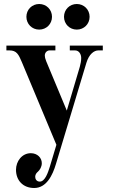

<svg xmlns="http://www.w3.org/2000/svg" viewBox="-20 -702 564 960"><path d="M300 -618C300 -582 328 -554 364 -554C400 -554 428 -582 428 -618C428 -654 400 -682 364 -682C328 -682 300 -654 300 -618ZM112 -618C112 -582 140 -554 176 -554C212 -554 240 -582 240 -618C240 -654 212 -682 176 -682C140 -682 112 -654 112 -618ZM12 -450H27C63 -450 73 -430 89 -392L262 22L229 132C220 161 205 206 179 206C162 206 156 192 156 182C156 170 163 162 170 156C179 148 189 132 189 114C189 87 167 64 134 64C90 64 60 104 60 147C60 200 95 238 151 238C212 238 243 175 260 117L412 -388C425 -431 450 -450 472 -450H494V-474H329V-450H355C376 -450 386 -430 386 -412C386 -396 383 -384 379 -368L314 -149L211 -396C206 -408 204 -418 204 -424C204 -441 217 -450 228 -450H257V-474H12Z"/></svg>

Font: Old Standard
Style: Bold
Weight: 700
Designer: Alexey Kryukov <alexios@thessalonica.org.ru>
Version: Version 2.0.2